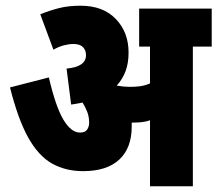

<svg xmlns="http://www.w3.org/2000/svg" viewBox="-20 -652 761 672"><path d="M441 -209Q441 -134 397.5 -93.5Q354 -53 271 -53Q209 -53 161.5 -80Q114 -107 78.5 -171Q43 -235 15 -346L151 -381Q175 -278 202 -233Q229 -188 260 -188Q278 -188 285 -198.5Q292 -209 292 -222Q292 -243 285.5 -260Q279 -277 269 -293Q250 -289 229 -286L213 -412Q281 -418 281 -459Q281 -476 270.5 -487Q260 -498 237 -498Q222 -498 204 -493.5Q186 -489 167 -478L121 -602Q153 -615 186 -623.5Q219 -632 262 -632Q341 -632 385.5 -585.5Q430 -539 430 -468Q430 -431 419.5 -403Q409 -375 389 -353Q390 -353 391 -352Q413 -348 435 -348Q452 -348 469 -350Q486 -352 505 -360V-489H467V-622H721V-489H655V0H505V-231Q491 -226 476 -224.5Q461 -223 447 -223Q444 -223 441 -223Q441 -216 441 -209Z"/></svg>

Font: Noto Sans Devanagari UI ExtraCondensed Black
Style: Regular
Weight: 900
Width: 2
Designer: Jelle Bosma - Monotype Design Team
Foundry: Monotype Imaging Inc.
Version: Version 2.003